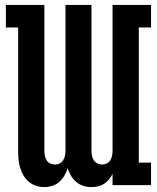

<svg xmlns="http://www.w3.org/2000/svg" viewBox="-20 -755 640 783"><path d="M161 8Q143 8 126.5 2.5Q110 -3 97 -14Q84 -25 75.5 -40Q67 -55 62 -71.5Q57 -88 55.5 -105Q54 -122 54 -140V-643H4V-735H161V-140Q161 -130 163 -120Q165 -110 170 -101.5Q175 -93 184.5 -88.5Q194 -84 204 -84Q214 -84 223 -88.5Q232 -93 237.5 -101.5Q243 -110 245 -120Q247 -130 247 -140V-735H353V-140Q353 -130 355 -120Q357 -110 362.5 -101.5Q368 -93 377 -88.5Q386 -84 396 -84Q406 -84 415.5 -88.5Q425 -93 430 -101.5Q435 -110 437 -120Q439 -130 439 -140V-735H596V-643H546V-92H596V0H439V-46Q433 -34 424.5 -23.5Q416 -13 404.5 -5.5Q393 2 380 5Q367 8 353 8Q336 8 320 3Q304 -2 291 -13Q278 -24 269.5 -38.5Q261 -53 256 -69Q251 -53 242.5 -38.5Q234 -24 221.5 -13Q209 -2 193 3Q177 8 161 8Z"/></svg>

Font: Iosevka Curly Slab SmBdEx
Style: Regular
Weight: 600
Width: 7
Monospace: yes
Designer: Belleve Invis
Foundry: Belleve Invis
Version: Version 11.1.0; ttfautohint (v1.8.3)